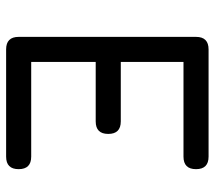

<svg xmlns="http://www.w3.org/2000/svg" viewBox="-58 -660 718 643"><g transform="rotate(90 301.5 -339.0)"><path d="M146 0Q104 0 104 -42V-636Q104 -678 146 -678H505Q547 -678 547 -636Q547 -594 505 -594H188V-384H387Q429 -384 429 -342Q429 -300 387 -300H188V-84H505Q547 -84 547 -42Q547 0 505 0Z"/></g></svg>

Font: Jura
Style: Bold
Weight: 700
Designer: Daniel Johnson, Alexei Vanyashin
Foundry: Daniel Johnson
Version: Version 5.103